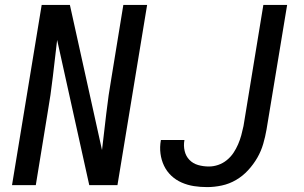

<svg xmlns="http://www.w3.org/2000/svg" viewBox="-20 -755 1240 783"><path d="M29 0 150 -735H265L396 -143Q405 -218 413.5 -292.5Q422 -367 435 -441L483 -735H580L459 0H344L213 -592Q204 -517 195.5 -442.5Q187 -368 174 -294L126 0ZM825 8Q797 8 771 4Q745 0 721 -10.5Q697 -21 678.5 -38.5Q660 -56 649 -79Q638 -102 634.5 -128.5Q631 -155 636 -183V-184H732V-183Q728 -161 733 -139.5Q738 -118 752.5 -103Q767 -88 788 -82Q809 -76 832 -76Q851 -76 870 -82.5Q889 -89 905 -102Q921 -115 932 -131.5Q943 -148 951 -166.5Q959 -185 964 -203.5Q969 -222 973 -241L1054 -735H1151L1067 -227Q1062 -198 1053.5 -168.5Q1045 -139 1029.5 -112Q1014 -85 992 -61Q970 -37 942.5 -21Q915 -5 884.5 1.5Q854 8 825 8Z"/></svg>

Font: Iosevka Aile Medium Oblique
Style: Regular
Weight: 500
Italic angle: -9°
Designer: Belleve Invis
Foundry: Belleve Invis
Version: Version 31.1.0; ttfautohint (v1.8.4)